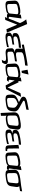

<svg xmlns="http://www.w3.org/2000/svg" viewBox="2581 -3431 964 6308"><g transform="rotate(90 3063.0 -277.0)"><path d="M462 -114 516 -500 391 -478 386 -420C385 -474 257 -466 177 -452C16 -424 -77 -381 -71 -270L-60 -79C-58 -30 -40 0 -8 13C24 26 79 28 157 18C207 12 246 6 273 -2C326 -16 334 -24 356 -56C366 -28 408 -18 484 -24L533 -81C482 -76 458 -81 462 -114ZM181 -34C97 -23 43 -25 42 -78L38 -296C38 -323 48 -343 68 -354C89 -366 134 -378 204 -389C322 -409 380 -395 376 -350L353 -120C347 -63 272 -46 181 -34Z M700 -687 546 -656C590 -600 619 -555 635 -521L666 -453L470 43L564 31L716 -353L722 -354L868 -7L980 -21Z M1091 -82V-109C1090 -160 1170 -175 1240 -185L1371 -204L1376 -263L1264 -246C1190 -235 1109 -227 1108 -284V-314C1108 -349 1159 -375 1264 -393L1285 -396C1349 -407 1411 -413 1474 -415L1482 -487C1412 -482 1341 -473 1268 -461C1204 -449 1154 -438 1119 -427C1040 -403 992 -370 995 -301L997 -263C999 -218 1057 -204 1109 -205V-203C1022 -180 980 -147 982 -104L985 -62C987 -12 1017 13 1067 20C1121 27 1157 24 1231 15C1289 8 1363 -6 1452 -26L1460 -86C1372 -63 1305 -48 1256 -41C1175 -31 1092 -24 1091 -82Z M1620 -285V-281C1555 -262 1493 -239 1495 -181L1501 -69C1505 27 1613 29 1747 12C1815 4 1860 4 1883 12C1905 21 1915 39 1912 68C1909 89 1896 115 1872 146L1959 137C1990 98 2008 65 2012 37C2018 -5 2005 -32 1971 -45C1938 -57 1871 -57 1773 -44C1692 -34 1608 -27 1608 -85L1607 -182C1607 -236 1689 -253 1761 -264L1922 -288L1929 -352L1786 -329C1711 -317 1627 -308 1627 -368V-494C1627 -534 1682 -564 1794 -585C1886 -602 1974 -614 2058 -621L2069 -704C1993 -696 1903 -682 1799 -662L1373 -579L1378 -511L1517 -537C1509 -520 1505 -500 1506 -478L1511 -345C1513 -298 1567 -283 1620 -285Z M2530 -114 2584 -500 2459 -478 2454 -420C2453 -474 2325 -466 2245 -452C2084 -424 1991 -381 1997 -270L2008 -79C2010 -30 2028 0 2060 13C2092 26 2147 28 2225 18C2275 12 2314 6 2341 -2C2394 -16 2402 -24 2424 -56C2434 -28 2476 -18 2552 -24L2601 -81C2550 -76 2526 -81 2530 -114ZM2249 -34C2165 -23 2111 -25 2110 -78L2106 -296C2106 -323 2116 -343 2136 -354C2157 -366 2202 -378 2272 -389C2390 -409 2448 -395 2444 -350L2421 -120C2415 -63 2340 -46 2249 -34ZM2304 -514 2358 -732 2200 -700 2236 -502Z M3092 -489 2971 -468 2786 -51 2780 -50 2613 -406 2494 -386 2717 21 2839 5Z M3275 -615 3510 -660 3519 -739 3269 -690C3164 -669 3084 -636 3086 -561C3087 -537 3096 -517 3113 -502C3127 -490 3178 -462 3265 -417L3259 -414C3182 -382 3149 -370 3094 -333C3032 -292 3013 -239 3017 -164L3021 -86C3024 -28 3043 7 3096 18C3152 29 3189 25 3276 14C3346 5 3378 2 3434 -16C3510 -40 3546 -87 3557 -160L3570 -255C3575 -304 3557 -349 3513 -390C3485 -412 3415 -452 3302 -512C3269 -529 3246 -542 3235 -550C3223 -559 3217 -567 3217 -575C3218 -601 3240 -608 3275 -615ZM3440 -132C3436 -97 3427 -73 3394 -59C3357 -43 3333 -41 3278 -34C3223 -27 3200 -23 3165 -29C3135 -35 3127 -56 3127 -90L3126 -184C3125 -213 3127 -236 3131 -253C3140 -289 3180 -321 3219 -339C3240 -349 3272 -363 3317 -381H3320C3373 -354 3409 -329 3427 -306C3445 -284 3452 -256 3449 -222Z M3711 -13C3714 -1 3730 8 3758 12C3786 17 3827 16 3883 9C4038 -10 4124 -61 4137 -148L4166 -341C4170 -372 4168 -398 4159 -419C4140 -460 4115 -477 4051 -479C3986 -481 3958 -475 3876 -461C3797 -447 3770 -444 3709 -420C3628 -388 3596 -332 3600 -253L3621 185L3714 175L3713 76C3713 60 3711 4 3711 -13ZM4023 -143C4019 -106 4005 -82 3981 -69C3957 -57 3916 -47 3858 -40C3802 -32 3763 -32 3740 -40C3718 -47 3706 -67 3706 -99L3704 -272C3703 -312 3716 -341 3741 -357C3766 -373 3811 -387 3876 -397C3942 -408 3988 -410 4012 -401C4037 -393 4047 -367 4042 -325Z M4274 -82V-109C4273 -160 4353 -175 4423 -185L4554 -204L4559 -263L4447 -246C4373 -235 4292 -227 4291 -284V-314C4291 -349 4342 -375 4447 -393L4468 -396C4532 -407 4594 -413 4657 -415L4665 -487C4595 -482 4524 -473 4451 -461C4387 -449 4337 -438 4302 -427C4223 -403 4175 -370 4178 -301L4180 -263C4182 -218 4240 -204 4292 -205V-203C4205 -180 4163 -147 4165 -104L4168 -62C4170 -12 4200 13 4250 20C4304 27 4340 24 4414 15C4472 8 4546 -6 4635 -26L4643 -86C4555 -63 4488 -48 4439 -41C4358 -31 4275 -24 4274 -82Z M4789 -89 4786 -422 4669 -401 4684 -79C4685 -52 4690 -31 4699 -15C4723 28 4783 28 4870 18L4871 -31C4807 -26 4789 -38 4789 -89Z M5444 -114 5498 -500 5373 -478 5368 -420C5367 -474 5239 -466 5159 -452C4998 -424 4905 -381 4911 -270L4922 -79C4924 -30 4942 0 4974 13C5006 26 5061 28 5139 18C5189 12 5228 6 5255 -2C5308 -16 5316 -24 5338 -56C5348 -28 5390 -18 5466 -24L5515 -81C5464 -76 5440 -81 5444 -114ZM5163 -34C5079 -23 5025 -25 5024 -78L5020 -296C5020 -323 5030 -343 5050 -354C5071 -366 5116 -378 5186 -389C5304 -409 5362 -395 5358 -350L5335 -120C5329 -63 5254 -46 5163 -34Z M5767 -459C5682 -444 5650 -439 5588 -413C5507 -379 5480 -317 5484 -236L5492 -86C5495 -28 5514 7 5567 18C5623 29 5660 25 5747 14C5817 5 5849 2 5905 -16C5981 -40 6017 -87 6028 -160L6051 -321C6058 -372 6049 -408 6023 -427L6185 -454L6197 -522L6013 -490C5990 -486 5791 -463 5767 -459ZM5911 -132C5907 -97 5898 -73 5865 -59C5828 -43 5804 -41 5749 -34C5694 -27 5671 -23 5636 -29C5606 -35 5598 -56 5598 -90L5595 -267C5595 -311 5606 -341 5628 -355C5652 -370 5697 -383 5764 -395C5832 -406 5879 -408 5902 -400C5925 -393 5934 -366 5930 -319Z"/></g></svg>

Font: Gamestation Warped
Style: Regular
Weight: 400
Designer: Jonas Hecksher
Foundry: Jonas Hecksher, Playtypeª, e-types AS
Version: Version 1.003